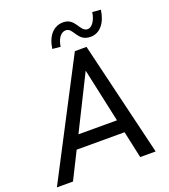

<svg xmlns="http://www.w3.org/2000/svg" viewBox="-174 -986 966 1098"><g transform="rotate(-20 309.5 -437.5)"><path d="M-18 0H80L162 -164H453.5L489 0H583L416 -697H345ZM201.5 -243 365 -571 436 -243ZM228 -753 277 -748C284 -797 307 -827 336 -827C384 -827 376 -743 459 -743C514 -743 555 -789 566 -869L515 -873C508 -824 483 -790 458 -790C410 -790 413 -875 338 -875C280 -875 239 -831 228 -753Z"/></g></svg>

Font: HK Grotesk
Style: Italic
Weight: 400
Italic angle: -16°
Designer: Alfredo Marco Pradil
Foundry: Hanken Design Co.
Version: Version 3.001;FEAKit 1.0